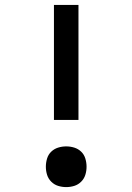

<svg xmlns="http://www.w3.org/2000/svg" viewBox="-20 -755 540 783"><path d="M200 -266V-735H300V-266ZM250 8Q233 8 217 3Q201 -2 189 -14Q177 -26 172 -42Q167 -58 167 -75Q167 -92 172 -108.5Q177 -125 189 -136.5Q201 -148 217 -153Q233 -158 250 -158Q267 -158 283 -153Q299 -148 311 -136.5Q323 -125 328 -108.5Q333 -92 333 -75Q333 -58 328 -42Q323 -26 311 -14Q299 -2 283 3Q267 8 250 8Z"/></svg>

Font: Iosevka Curly Semibold
Style: Regular
Weight: 600
Monospace: yes
Designer: Belleve Invis
Foundry: Belleve Invis
Version: Version 22.1.2; ttfautohint (v1.8.4)